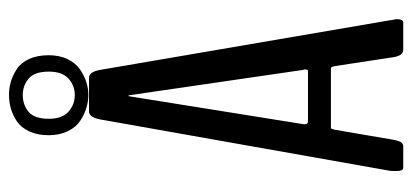

<svg xmlns="http://www.w3.org/2000/svg" viewBox="-266 -655 921 429"><g transform="rotate(-90 194.5 -440.5)"><path d="M106.9 -792Q106.9 -817.4 115.5 -835.7Q124 -854 137.9 -863.3Q151.9 -872.6 166.5 -876.7Q181.2 -880.9 196.8 -880.9Q212.4 -880.9 226.6 -876.7Q240.7 -872.6 254.9 -863.3Q269 -854 277.3 -835.7Q285.6 -817.4 285.6 -792Q285.6 -767.6 276.6 -749.5Q267.6 -731.4 253.4 -721.9Q239.3 -712.4 225.1 -708Q210.9 -703.6 196.8 -703.6Q182.6 -703.6 168 -708Q153.3 -712.4 139.2 -721.7Q125 -731 116 -749.3Q106.9 -767.6 106.9 -792ZM196.8 -733.9Q217.8 -733.9 233.4 -748Q249 -762.2 249 -792Q249 -823.7 233.4 -836.9Q217.8 -850.1 196.8 -850.1Q174.8 -850.1 159.2 -837.2Q143.6 -824.2 143.6 -792Q143.6 -762.2 159.4 -748Q175.3 -733.9 196.8 -733.9ZM137.7 -212.9H251.5Q253.9 -212.9 253.9 -219.7Q253.9 -222.7 252.9 -223.1L196.3 -611.3Q196.3 -611.3 195.3 -614.3Q193.8 -614.3 193.8 -611.8L131.8 -224.6Q131.3 -222.7 131.3 -220.2Q131.3 -212.9 137.7 -212.9ZM34.2 0Q26.9 0 26.9 -14.6V-21.5Q26.9 -26.4 27.3 -29.3L142.1 -676.8Q147 -702.1 159.7 -702.1H235.4Q248.5 -702.1 252.9 -676.8L363.8 -29.3Q363.8 -26.9 365 -21.7Q366.2 -16.6 366.2 -14.2Q366.2 0 358.4 0H297.9Q284.7 0 281.2 -22L261.2 -153.3Q259.3 -161.6 256.8 -161.6H123Q121.1 -161.6 119.1 -152.8L96.7 -22Q94.2 -8.8 90.8 -4.4Q87.4 0 81.5 0Z"/></g></svg>

Font: BenchNine
Style: Regular
Weight: 400
Designer: Vernon Adams
Foundry: Vernon Adams
Version: Version 1 ; ttfautohint (v0.92.18-e454-dirty) -l 8 -r 50 -G 